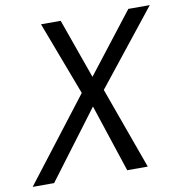

<svg xmlns="http://www.w3.org/2000/svg" viewBox="-132 -789 821 864"><g transform="rotate(-10 278.5 -357.0)"><path d="M-52 0 239 -378 112 -714H202L299 -441L511 -714H609L339 -374L474 0H380L278 -309L46 0Z"/></g></svg>

Font: Noto Sans IKEA
Style: Italic
Weight: 400
Italic angle: -12°
Designer: Monotype Design Team
Foundry: Monotype Imaging Inc.
Version: Version 2.001